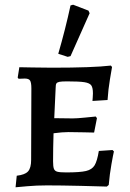

<svg xmlns="http://www.w3.org/2000/svg" viewBox="-20 -786 550 814"><path d="M51 -41Q86 -45 99 -59.5Q112 -74 112 -108L113 -411Q113 -436 107.5 -444.5Q102 -453 85 -453L59 -452L55 -457L62 -501Q76 -501 115.5 -500Q155 -499 201 -499Q374 -499 450 -508L455 -502Q453 -490 446 -449Q439 -408 436 -362L372 -358Q372 -361 373 -370.5Q374 -380 374 -390Q374 -414 367 -424Q360 -434 338 -437.5Q316 -441 264 -441Q241 -441 231.5 -439Q222 -437 219 -432Q216 -427 216 -414L210 -285L288 -284Q306 -284 340.5 -287.5Q375 -291 386 -292L391 -285L379 -224Q368 -224 336.5 -225Q305 -226 270 -226Q244 -226 207 -221Q205 -157 205 -102Q205 -80 208.5 -70.5Q212 -61 223 -58Q234 -55 261 -55Q319 -55 344.5 -61Q370 -67 381 -85Q392 -103 399 -146L457 -150L463 -144Q460 -132 452.5 -90Q445 -48 441 -2L433 5Q407 4 322.5 2Q238 0 179 0Q135 0 96 3.5Q57 7 46 8ZM227 -558Q257 -661 279 -763L290 -766L355 -741L360 -730L279 -548L267 -545Z"/></svg>

Font: Alegreya SC Medium
Style: Regular
Weight: 500
Designer: Juan Pablo del Peral
Foundry: Huerta Tipografica
Version: Version 2.007; ttfautohint (v1.6)